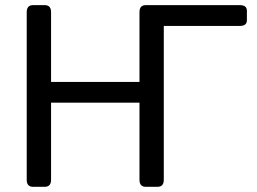

<svg xmlns="http://www.w3.org/2000/svg" viewBox="-20 -720 989 740"><path d="M107.4 0Q83 0 83 -26.9V-673.3Q83 -700.2 107.4 -700.2H152.3Q176.8 -700.2 176.8 -673.3V-404.3H517.6V-673.3Q517.6 -700.2 542 -700.2H904.8Q931.6 -700.2 931.6 -678.2V-642.1Q931.6 -620.1 904.8 -620.1H611.3V-26.9Q611.3 0 586.9 0H542Q517.6 0 517.6 -26.9V-324.2H176.8V-26.9Q176.8 0 152.3 0Z"/></svg>

Font: Istok
Style: Regular
Weight: 500
Designer: Andrey V. Panov
Foundry: Andrey V. Panov
Version: Version 1.0.3